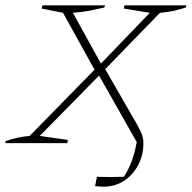

<svg xmlns="http://www.w3.org/2000/svg" viewBox="-30 -536 718 719"><path d="M-10 0 -9 -8Q13 -15 34.5 -20Q56 -25 81 -27L324 -275L206 -488L126 -504L129 -516H363L361 -508Q336 -502 308.5 -496.5Q281 -491 243 -488L348 -298L531 -488L434 -504L436 -516H668L666 -508Q645 -501 621 -495.5Q597 -490 569 -488L364 -277L482 -72Q496 -47 501.5 -32Q507 -17 507 0Q507 45 487.5 82Q468 119 434.5 141Q401 163 358 163Q351 163 342.5 162.5Q334 162 326 161L333 126Q356 127 382 127Q408 127 434 126Q452 98 463.5 66.5Q475 35 482 -4L341 -253L119 -27L224 -12L222 0Z"/></svg>

Font: Piazzolla SC Thin
Style: Italic
Weight: 100
Italic angle: -11.3°
Designer: Juan Pablo del Peral
Foundry: Huerta Tipografica
Version: Version 1.330